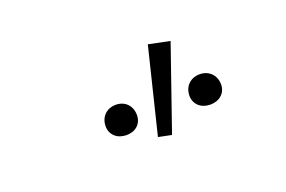

<svg xmlns="http://www.w3.org/2000/svg" viewBox="-49 -1054 798 536"><g transform="rotate(-20 350.0 -786.5)"><path d="M412 -917 350 -664 389 -656 475 -904ZM223 -742C223 -716 243 -699 270 -699C297 -699 316 -716 316 -742C316 -770 297 -789 270 -789C243 -789 223 -770 223 -742ZM472 -742C472 -716 492 -699 519 -699C546 -699 566 -716 566 -742C566 -770 546 -789 519 -789C492 -789 472 -770 472 -742Z"/></g></svg>

Font: Kawkab Mono Light
Style: Regular
Weight: 300
Monospace: yes
Designer: Abdullah Arif
Foundry: Abdullah Arif
Version: Version 1.000;PS 000.500;hotconv 1.0.88;makeotf.lib2.5.64775